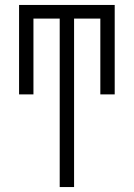

<svg xmlns="http://www.w3.org/2000/svg" viewBox="-20 -755 540 775"><path d="M221 0V-680H115V-374H57V-735H443V-374H385V-680H279V0Z"/></svg>

Font: Iosevka Fixed SS04 Light
Style: Regular
Weight: 300
Monospace: yes
Designer: Belleve Invis
Foundry: Belleve Invis
Version: Version 32.5.0